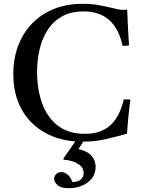

<svg xmlns="http://www.w3.org/2000/svg" viewBox="-20 -731 761 1010"><path d="M666 -207Q654 -119 648 -28Q593 -12 536 1Q481 14 418 14L393 53Q443 65 463 90Q483 115 483 146Q483 182 463.5 207Q444 232 412 245.5Q380 259 342 259Q301 259 283 243Q265 227 265 210Q265 195 276 184.5Q287 174 303 174Q316 174 333 185.5Q350 197 361 227Q394 225 407 211.5Q420 198 420 180Q420 150 391.5 131.5Q363 113 315 109L313 104L376 13Q289 6 222 -30Q140 -74 95 -153.5Q50 -233 50 -341Q50 -450 95 -533.5Q140 -617 222 -664Q304 -711 415 -711Q456 -711 487 -706Q518 -701 562 -691Q582 -687 597 -683Q612 -679 628 -679Q633 -679 639 -679.5Q645 -680 649 -681Q651 -637 653 -590Q655 -543 659 -492Q639 -489 625 -490Q586 -671 420 -671Q353 -671 306 -644.5Q259 -618 230 -572.5Q201 -527 188 -470Q175 -413 175 -351Q175 -263 201 -189Q227 -115 283 -71Q339 -27 427 -27Q510 -27 559.5 -71Q609 -115 631 -208H648Q656 -208 666 -207Z"/></svg>

Font: Tiro Telugu
Style: Regular
Weight: 400
Designer: Telugu: John Hudson & Fiona Ross. Latin: John Hudson.
Foundry: Tiro Typeworks Ltd.
Version: Version 1.52